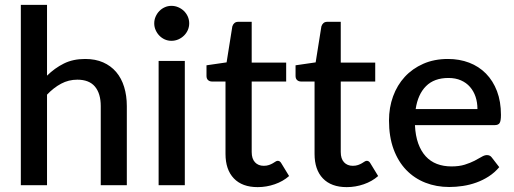

<svg xmlns="http://www.w3.org/2000/svg" viewBox="-20 -760 2110 788"><path d="M65.5 0V-740H173V-449.5Q204.5 -480.5 242 -499.2Q279.5 -518 329.5 -518Q371.5 -518 403.2 -504Q435 -490 456.8 -464.5Q478.5 -439 489.5 -403.2Q500.5 -367.5 500.5 -324.5V0H393.5V-324.5Q393.5 -376 369.8 -404.5Q346 -433 297.5 -433Q261.5 -433 230.8 -416.5Q200 -400 173 -371.5V0Z M756.5 -664Q756.5 -649.5 750.8 -636.5Q745 -623.5 735 -613.8Q725 -604 711.8 -598.2Q698.5 -592.5 683.5 -592.5Q669 -592.5 656.2 -598.2Q643.5 -604 634 -613.8Q624.5 -623.5 618.8 -636.5Q613 -649.5 613 -664Q613 -679 618.8 -692Q624.5 -705 634 -714.8Q643.5 -724.5 656.2 -730.2Q669 -736 683.5 -736Q698.5 -736 711.8 -730.2Q725 -724.5 735 -714.8Q745 -705 750.8 -692Q756.5 -679 756.5 -664ZM738.5 -510V0H631V-510Z M1037.5 8Q974 8 939.8 -27.8Q905.5 -63.5 905.5 -128.5V-425.5H849.5Q840.5 -425.5 834 -431.2Q827.5 -437 827.5 -448.5V-492L910 -504L933.5 -651.5Q936 -660 942 -665.2Q948 -670.5 958 -670.5H1013V-503H1154.5V-425.5H1013V-136Q1013 -108.5 1026.5 -94Q1040 -79.5 1062.5 -79.5Q1075 -79.5 1084 -82.8Q1093 -86 1099.5 -89.8Q1106 -93.5 1110.8 -96.8Q1115.5 -100 1120 -100Q1129 -100 1134.5 -90L1166.5 -37.5Q1141.5 -15.5 1107.5 -3.8Q1073.5 8 1037.5 8Z M1403 8Q1339.5 8 1305.2 -27.8Q1271 -63.5 1271 -128.5V-425.5H1215Q1206 -425.5 1199.5 -431.2Q1193 -437 1193 -448.5V-492L1275.5 -504L1299 -651.5Q1301.5 -660 1307.5 -665.2Q1313.5 -670.5 1323.5 -670.5H1378.5V-503H1520V-425.5H1378.5V-136Q1378.5 -108.5 1392 -94Q1405.5 -79.5 1428 -79.5Q1440.5 -79.5 1449.5 -82.8Q1458.5 -86 1465 -89.8Q1471.5 -93.5 1476.2 -96.8Q1481 -100 1485.5 -100Q1494.5 -100 1500 -90L1532 -37.5Q1507 -15.5 1473 -3.8Q1439 8 1403 8Z M1820.5 -440Q1762 -440 1728.5 -406.5Q1695 -373 1686 -312.5H1939.5Q1939.5 -339.5 1931.8 -362.8Q1924 -386 1909 -403.2Q1894 -420.5 1871.8 -430.2Q1849.5 -440 1820.5 -440ZM1818.5 -518Q1865.5 -518 1905.5 -502.8Q1945.5 -487.5 1974.5 -458Q2003.5 -428.5 2019.8 -385.8Q2036 -343 2036 -288.5Q2036 -263.5 2030.5 -255Q2025 -246.5 2010.5 -246.5H1683Q1685 -203 1696.5 -171.2Q1708 -139.5 1727.2 -118.5Q1746.5 -97.5 1773.2 -87.2Q1800 -77 1833 -77Q1864.5 -77 1887.5 -84.2Q1910.5 -91.5 1927.5 -100.2Q1944.5 -109 1956.5 -116.2Q1968.5 -123.5 1978.5 -123.5Q1991.5 -123.5 1998.5 -113.5L2029 -74Q2010 -51.5 1986 -36Q1962 -20.5 1935 -10.8Q1908 -1 1879.5 3.2Q1851 7.5 1824 7.5Q1771 7.5 1725.8 -10.2Q1680.5 -28 1647.2 -62.5Q1614 -97 1595.2 -148Q1576.5 -199 1576.5 -265.5Q1576.5 -318.5 1593.2 -364.5Q1610 -410.5 1641.2 -444.5Q1672.5 -478.5 1717.2 -498.2Q1762 -518 1818.5 -518Z"/></svg>

Font: Lato
Style: Regular
Weight: 600
Designer: Lukasz Dziedzic
Foundry: tyPoland Lukasz Dziedzic
Version: Version 2.006; 2014-01-15; ttfautohint (v1.4.1)